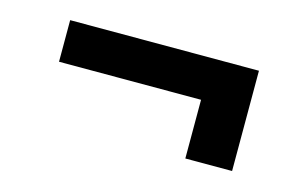

<svg xmlns="http://www.w3.org/2000/svg" viewBox="-43 -489 637 401"><g transform="rotate(15 275.5 -288.5)"><path d="M476.6 -180.2H375.5V-307.1H68.4V-397H476.6Z"/></g></svg>

Font: Aclonica
Style: Regular
Weight: 400
Designer: Astigmatic (AOETI)
Foundry: Astigmatic (AOETI)
Version: Version 1.000